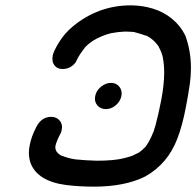

<svg xmlns="http://www.w3.org/2000/svg" viewBox="-20 -707 734 718"><path d="M535 -175H536V-176Q545 -192 556 -219V-223L558 -224H557Q558 -226 558.5 -229Q559 -232 561 -236Q573 -281 583 -333Q594 -391 594 -436Q594 -466 589 -491L590 -492H589Q585 -511 574 -531V-532Q553 -563 522 -576L527 -573Q515 -578 482 -587Q477 -587 473 -588L448 -589Q422 -588 396 -583Q362 -575 328 -555Q309 -542 298 -530Q277 -502 272.5 -493Q268 -484 263 -474Q244 -449 214 -449Q186 -449 177 -476Q176 -482 176 -487Q176 -493 177 -499Q180 -515 200.5 -548.5Q221 -582 252 -608Q348 -687 469 -687Q511 -687 551 -675Q591 -663 623 -637Q655 -611 673 -574Q694 -517 694 -453Q694 -424 690 -394Q684 -352 676 -311Q663 -240 643 -188Q607 -94 523 -47Q447 -9 331 -9Q279 -9 228 -15Q120 -29 94 -98Q88 -117 88 -136Q88 -149 91 -163Q97 -197 116.5 -233.5Q136 -270 171 -270Q196 -270 208 -249Q212 -241 212 -232Q212 -228 211 -223Q210 -216 207 -209Q191 -179 187 -160V-155Q187 -140 203 -129L209 -125H211Q234 -115 262 -111Q301 -107 342 -106Q409 -106 446 -116Q470 -122 478 -126Q486 -130 494 -134Q496 -134 500 -137Q516 -149 516 -150Q516 -151 517.5 -152Q519 -153 520 -154Q527 -160 535 -175ZM376 -299Q356 -299 344 -313Q335 -324 335 -338Q335 -343 336 -348Q340 -368 357.5 -382.5Q375 -397 395 -397Q415 -397 426 -383Q435 -372 435 -358Q435 -353 434 -348Q430 -328 413 -313.5Q396 -299 376 -299Z"/></svg>

Font: Bad Comic
Style: Italic
Weight: 400
Italic angle: -11°
Designer: GGBotNet
Foundry: GGBotNet
Version: 0.95